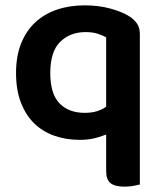

<svg xmlns="http://www.w3.org/2000/svg" viewBox="-20 -508 607 718"><path d="M503 182Q495 184 479.5 187Q464 190 446 190Q410 190 393.5 177Q377 164 377 131V-5Q358 3 333.5 9Q309 15 279 15Q227 15 183 -0.5Q139 -16 107.5 -47Q76 -78 58 -125Q40 -172 40 -235Q40 -298 59 -345.5Q78 -393 112 -424.5Q146 -456 193 -472Q240 -488 297 -488Q350 -488 394.5 -475.5Q439 -463 465 -446Q482 -435 492.5 -419.5Q503 -404 503 -381ZM297 -86Q322 -86 342 -92Q362 -98 377 -109V-368Q364 -376 345 -382Q326 -388 300 -388Q242 -388 205 -351.5Q168 -315 168 -235Q168 -157 202.5 -121.5Q237 -86 297 -86Z"/></svg>

Font: Baloo Bhai 2 SemiBold
Style: Regular
Weight: 600
Designer: Supriya Tembe, Noopur Datye and Ek Type
Foundry: Ek Type
Version: Version 1.640;PS 1.000;hotconv 16.6.51;makeotf.lib2.5.65220;